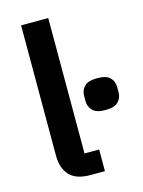

<svg xmlns="http://www.w3.org/2000/svg" viewBox="-113 -807 650 874"><g transform="rotate(-15 212.0 -370.0)"><path d="M202 0Q136 0 105 -33Q74 -66 74 -126V-740H202V-102H271V0ZM346 -268Q303 -268 285.5 -286.5Q268 -305 268 -331V-355Q268 -382 285.5 -400Q303 -418 346 -418Q389 -418 406.5 -400Q424 -382 424 -355V-331Q424 -305 406.5 -286.5Q389 -268 346 -268Z"/></g></svg>

Font: IBM Plex Sans Devanagari SemiBold
Style: Regular
Weight: 600
Designer: Mike Abbink, Paul van der Laan, Pieter van Rosmalen, Erin McLaughlin
Foundry: Bold Monday
Version: Version 1.1